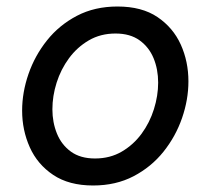

<svg xmlns="http://www.w3.org/2000/svg" viewBox="-20 -560 647 590"><path d="M266 10Q192 10 143.5 -22.5Q95 -55 71.5 -107.5Q48 -160 48 -220Q48 -276 67.5 -332.5Q87 -389 124.5 -436Q162 -483 216.5 -511.5Q271 -540 341 -540Q416 -540 464 -507.5Q512 -475 535.5 -423Q559 -371 559 -310Q559 -254 539.5 -197.5Q520 -141 482.5 -94Q445 -47 390.5 -18.5Q336 10 266 10ZM272 -73Q318 -73 354 -94Q390 -115 415 -149Q440 -183 453 -224.5Q466 -266 466 -306Q466 -347 452 -381Q438 -415 409 -436Q380 -457 335 -457Q289 -457 253 -436Q217 -415 192 -381Q167 -347 154 -306Q141 -265 141 -224Q141 -184 155 -149.5Q169 -115 198 -94Q227 -73 272 -73Z"/></svg>

Font: Be Vietnam Pro
Style: Italic
Weight: 400
Italic angle: -12°
Designer: Lam Bao, Tony Le, Vietanh Nguyen
Foundry: Yellow Type Foundry
Version: Version 1.002; ttfautohint (v1.8.3)